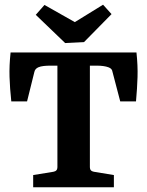

<svg xmlns="http://www.w3.org/2000/svg" viewBox="-20 -796 625 816"><path d="M121 0V-52L207 -66Q224 -69 224 -85V-517H193Q179 -517 165.5 -515.5Q152 -514 143 -510Q129 -504 126 -490L95 -365H28Q22 -421 20.5 -469Q19 -517 25 -573H560Q566 -517 564.5 -468.5Q563 -420 558 -365H491L458 -491Q457 -498 453 -502.5Q449 -507 441 -510Q422 -517 391 -517H362V-85Q362 -69 379 -66L464 -52V0ZM454 -736 337 -617 257 -613 132 -733 169 -775 298 -702 418 -776Z"/></svg>

Font: Rasa
Style: Regular
Weight: 400
Designer: Anna Giedrys (Yrsa+Rasa design), David Brezina (Yrsa art-direction, Rasa art-direction, design)
Foundry: Rosetta Type Foundry
Version: Version 2.004